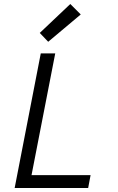

<svg xmlns="http://www.w3.org/2000/svg" viewBox="-20 -936 590 956"><path d="M53 0 183 -670H255L137 -64H431L419 0ZM220 -728 178 -772 330 -916 382 -864Z"/></svg>

Font: Lode
Style: Italic
Weight: 400
Italic angle: -11°
Monospace: yes
Designer: Belleve Invis
Foundry: Belleve Invis
Version: Version 29.2.0; ttfautohint (v1.8.3)